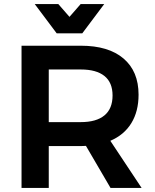

<svg xmlns="http://www.w3.org/2000/svg" viewBox="-20 -925 763 945"><path d="M524 0 403 -207Q395 -206 378 -206H220V0H86V-700H378Q514 -700 588 -637Q662 -574 662 -459Q662 -377 626.5 -319Q591 -261 523 -232L677 0ZM220 -324H378Q454 -324 494 -357Q534 -390 534 -455Q534 -519 494 -551Q454 -583 378 -583H220ZM377 -905H493L385 -761H259L151 -905H267L322 -842Z"/></svg>

Font: Gontserrat Medium
Style: Regular
Weight: 500
Designer: Julieta Ulanovsky
Foundry: Julieta Ulanovsky
Version: Version 6.001